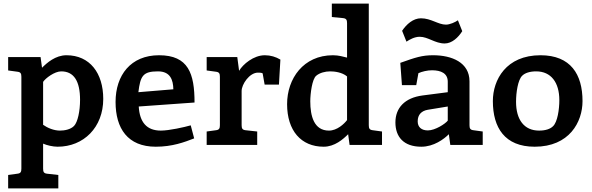

<svg xmlns="http://www.w3.org/2000/svg" viewBox="-20 -800 3270 1060"><path d="M218 -348C231 -368 281 -406 318 -406C388 -406 422 -352 422 -249C422 -186 409 -126 389 -105C370 -85 336 -79 311 -79C277 -79 242 -94 218 -111ZM204 -485H25V-411L76 -404C94 -402 98 -394 98 -376V131C98 149 94 157 76 159L25 166V240H302V166L240 159C222 157 218 149 218 131V-7C238 2 272 10 298 10C442 10 550 -97 550 -254C550 -396 476 -495 347 -495C286 -495 239 -453 212 -426Z M1054 -234C1054 -394 1020 -495 858 -495C702 -495 618 -385 618 -237C618 -91 685 10 840 10C931 10 998 -15 1052 -36L1033 -108C998 -98 914 -79 868 -79C790 -79 751 -125 746 -212ZM744 -291C755 -381 769 -406 852 -406C921 -406 936 -358 937 -307Z M1290 -485H1121V-411L1172 -404C1190 -402 1194 -394 1194 -376V-109C1194 -91 1190 -83 1172 -81L1121 -74V0H1400V-74L1336 -81C1318 -83 1314 -91 1314 -109V-298C1314 -334 1357 -399 1404 -399C1411 -399 1424 -399 1430 -395L1441 -333H1520L1528 -471C1503 -486 1474 -495 1442 -495C1380 -495 1321 -445 1300 -409Z M1896 -137C1880 -116 1841 -79 1796 -79C1713 -79 1693 -160 1693 -241C1693 -282 1703 -364 1726 -382C1745 -398 1775 -406 1803 -406C1827 -406 1869 -401 1896 -378ZM1812 -780V-706L1874 -700C1892 -698 1896 -690 1896 -672V-482C1875 -487 1850 -495 1818 -495C1655 -495 1565 -366 1565 -225C1565 -79 1642 10 1767 10C1828 10 1875 -32 1902 -59L1910 0H2089V-74L2038 -81C2020 -83 2016 -91 2016 -109V-780Z M2572 -351C2572 -455 2475 -495 2371 -495C2310 -495 2274 -483 2190 -453L2199 -330H2278L2290 -396C2310 -405 2339 -412 2365 -412C2415 -412 2452 -395 2452 -349V-291L2313 -273C2214 -260 2163 -204 2163 -124C2163 -45 2208 10 2306 10C2375 10 2431 -32 2458 -59L2466 0H2645V-74L2594 -81C2576 -83 2572 -91 2572 -109ZM2452 -212V-134C2439 -117 2383 -80 2342 -80C2307 -80 2286 -98 2286 -130C2286 -167 2307 -188 2342 -194ZM2297 -597C2343 -597 2382 -560 2435 -560C2475 -560 2510 -593 2532 -628L2508 -688C2494 -678 2464 -664 2442 -664C2399 -664 2360 -699 2304 -699C2261 -699 2224 -666 2200 -630L2224 -570C2242 -582 2269 -597 2297 -597Z M3196 -242C3196 -389 3131 -495 2964 -495C2774 -495 2701 -359 2701 -242C2701 -96 2766 10 2932 10C3123 10 3196 -126 3196 -242ZM2940 -406C3022 -406 3068 -345 3068 -247C3068 -197 3058 -126 3033 -103C3018 -88 2992 -79 2956 -79C2874 -79 2829 -139 2829 -238C2829 -288 2839 -359 2863 -382C2878 -397 2905 -406 2940 -406Z"/></svg>

Font: Enriqueta
Style: Bold
Weight: 700
Designer: Viviana Monsalve, Gustavo Ibarra
Foundry: Viviana Monsalve, Gustavo Ibarra
Version: Version 1.002